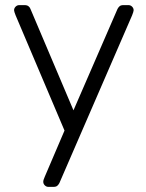

<svg xmlns="http://www.w3.org/2000/svg" viewBox="-20 -540 572 750"><path d="M169 190Q161 190 155 184Q149 178 149 170Q149 166 150.5 161.5Q152 157 155 150L232 -30L41 -480Q35 -495 35 -500Q35 -508 41 -514Q47 -520 55 -520H76Q86 -520 91.5 -515.5Q97 -511 99 -505L267 -109L439 -505Q442 -511 447 -515.5Q452 -520 462 -520H482Q490 -520 496 -514Q502 -508 502 -500Q502 -495 496 -480L212 175Q209 181 204 185.5Q199 190 189 190Z"/></svg>

Font: Rubik Light
Style: Regular
Weight: 300
Designer: Hubert and Fischer
Foundry: Hubert and Fischer
Version: Version 2.300;gftools[0.9.30]